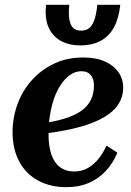

<svg xmlns="http://www.w3.org/2000/svg" viewBox="-20 -763 544 795"><path d="M311 -575Q362 -575 397 -594Q432 -613 452 -650Q472 -687 478 -743H383Q379 -704 370.5 -680Q362 -656 348.5 -646Q335 -636 315 -636Q296 -636 284 -646.5Q272 -657 267.5 -680.5Q263 -704 267 -743H171Q170 -735 169.5 -728.5Q169 -722 169 -715Q169 -668 187.5 -637Q206 -606 238 -590.5Q270 -575 311 -575ZM256 12Q188 12 137.5 -15.5Q87 -43 59.5 -94.5Q32 -146 32 -216Q32 -275 52 -330.5Q72 -386 110.5 -429.5Q149 -473 203 -499Q257 -525 324 -525Q378 -525 414.5 -508.5Q451 -492 470.5 -464Q490 -436 490 -400Q490 -358 466 -325.5Q442 -293 396 -269.5Q350 -246 283.5 -230.5Q217 -215 132 -206L139 -250Q202 -258 246 -271.5Q290 -285 317 -304.5Q344 -324 356.5 -350Q369 -376 369 -408Q369 -426 363.5 -439.5Q358 -453 346.5 -460.5Q335 -468 317 -468Q288 -468 263 -447.5Q238 -427 219.5 -391.5Q201 -356 191 -308.5Q181 -261 181 -206Q181 -155 193.5 -121Q206 -87 229.5 -70Q253 -53 286 -53Q319 -53 343.5 -67Q368 -81 387.5 -105Q407 -129 421 -160L466 -131Q448 -87 418 -55Q388 -23 347.5 -5.5Q307 12 256 12Z"/></svg>

Font: Roboto Serif 72pt SemiCondensed SemiBold
Style: Italic
Weight: 600
Width: 4
Italic angle: -10°
Designer: Greg Gazdowicz
Foundry: Commercial Type
Version: Version 1.008